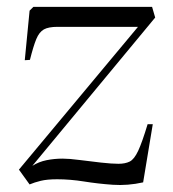

<svg xmlns="http://www.w3.org/2000/svg" viewBox="-20 -530 502 558"><path d="M77 -510H422L431 -479L74 -48Q93 -60 115.5 -64.5Q138 -69 162 -69Q181 -69 211.5 -65Q242 -61 273.5 -57.5Q305 -54 324 -54Q344 -54 357 -60.5Q370 -67 381.5 -91.5Q393 -116 409 -169H424L396 0Q351 10 308 7Q265 4 224.5 -2.5Q184 -9 146 -9Q117 -9 98.5 -4.5Q80 0 66 6L35 -37L381 -452H147Q121 -452 107.5 -444.5Q94 -437 85.5 -416.5Q77 -396 67 -356L52 -355L66 -499Z"/></svg>

Font: Literata 72pt Light
Style: Italic
Weight: 300
Italic angle: -2°
Designer: Latin by Veronika Burian and Jose Scaglione. Greek by Irene Vlachou. Cyrillic by Vera Evstafieva
Foundry: TypeTogether
Version: Version 3.002